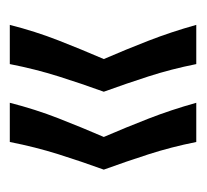

<svg xmlns="http://www.w3.org/2000/svg" viewBox="-34 -456 411 382"><g transform="rotate(90 171.0 -264.5)"><path d="M262 -79H184Q197 -130 215 -176Q233 -222 252 -266Q233 -310 215.5 -355Q198 -400 184 -450H262Q272 -400 286.5 -355Q301 -310 317 -266Q301 -222 286.5 -176Q272 -130 262 -79ZM107 -79H29Q42 -130 60 -176Q78 -222 97 -266Q78 -310 60.5 -355Q43 -400 29 -450H107Q117 -400 131.5 -355Q146 -310 162 -266Q146 -222 131.5 -176Q117 -130 107 -79Z"/></g></svg>

Font: Bricolage Grotesque 24pt Condensed Light
Style: Regular
Weight: 300
Width: 3
Designer: Mathieu Triay
Foundry: Atelier Triay
Version: Version 1.001;gftools[0.9.33.dev8+g029e19f]